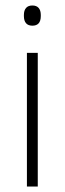

<svg xmlns="http://www.w3.org/2000/svg" viewBox="-20 -679 235 699"><path d="M78 0V-486.5H117.5V0ZM98 -585.5Q82.5 -585.5 74.8 -594.5Q67 -603.5 67 -620.5V-624.5Q67 -641 74.8 -650Q82.5 -659 98 -659Q113 -659 120.8 -650Q128.5 -641 128.5 -624.5V-620.5Q128.5 -603 120.8 -594.2Q113 -585.5 98 -585.5Z"/></svg>

Font: Anek Gujarati ExtraLight
Style: Regular
Weight: 250
Version: Version 1.003